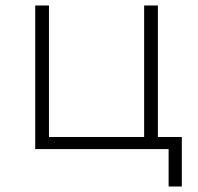

<svg xmlns="http://www.w3.org/2000/svg" viewBox="-20 -542 719 698"><path d="M641 -44V136H593V0H108V-522H158V-44H504V-522H554V-44Z"/></svg>

Font: Hilab Light
Style: Regular
Weight: 300
Designer: Cristianderson Lima
Foundry: Cristianderson
Version: Version 1.0